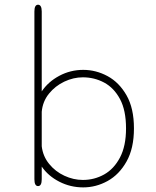

<svg xmlns="http://www.w3.org/2000/svg" viewBox="-20 -782 659 812"><path d="M141 5Q125.5 5 125.5 -24V-733.5Q125.5 -762 141 -762Q148.5 -762 152.5 -754.8Q156.5 -747.5 156.5 -733.5V-395.5Q184 -436.5 231 -461.5Q278 -486.5 332 -486.5Q386 -486.5 435 -460Q484 -433.5 515.2 -378.8Q546.5 -324 546.5 -239Q546.5 -154.5 515.2 -99Q484 -43.5 435 -16.5Q386 10.5 332 10.5Q278 10.5 231 -13.5Q184 -37.5 156.5 -77.5V-24Q156.5 5 141 5ZM156.5 -163.5Q161.5 -121 187.8 -88.8Q214 -56.5 252.2 -38.8Q290.5 -21 330.5 -21Q379 -21 420.5 -44.2Q462 -67.5 487.5 -116Q513 -164.5 513 -239Q513 -315.5 487.5 -363Q462 -410.5 420.5 -432.8Q379 -455 330.5 -455Q290.5 -455 252 -436.8Q213.5 -418.5 187 -385.8Q160.5 -353 156.5 -309.5Z"/></svg>

Font: Sono ExtraLight Monospace ExtraLight
Style: Regular
Weight: 250
Version: Version 2.112